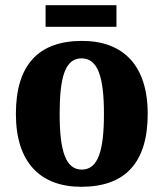

<svg xmlns="http://www.w3.org/2000/svg" viewBox="-20 -707 628 737"><path d="M155 -604H427V-687H155ZM292 10C460 10 547 -82 547 -270C547 -458 451 -550 295 -550C128 -550 41 -458 41 -270C41 -82 136 10 292 10ZM294 -56C231 -56 209 -130 209 -270C209 -411 230 -483 293 -483C356 -483 379 -411 379 -270C379 -130 357 -56 294 -56Z"/></svg>

Font: Noto Serif Bengali SemiCondensed ExtraBold
Style: Regular
Weight: 800
Width: 4
Designer: Juan Bruce, Universal Thirst, Indian Type Foundry and the Monotype Design Team.
Foundry: Monotype Imaging Inc.
Version: Version 2.003